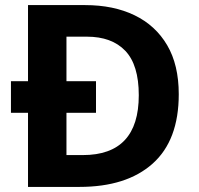

<svg xmlns="http://www.w3.org/2000/svg" viewBox="-20 -734 780 754"><path d="M314 -714Q426 -714 508.5 -674Q591 -634 636.5 -556.5Q682 -479 682 -364Q682 -183 579.5 -91.5Q477 0 292 0H90V-291H23V-415H90V-714ZM321 -590H241V-415H357V-291H241V-125H305Q525 -125 525 -360Q525 -479 472 -534.5Q419 -590 321 -590Z"/></svg>

Font: Noto IKEA Simplified Chinese
Style: Bold
Weight: 700
Designer: Monotype Design Team
Foundry: Monotype Imaging Inc.
Version: Version 1.100